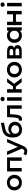

<svg xmlns="http://www.w3.org/2000/svg" viewBox="2975 -3787 1013 7003"><g transform="rotate(-90 3481.5 -285.5)"><path d="M322 7Q240 7 176 -28.5Q112 -64 75 -126Q38 -188 38 -267Q38 -347 75 -408.5Q112 -470 176 -505Q240 -540 322 -540Q405 -540 469.5 -505Q534 -470 570.5 -409Q607 -348 607 -267Q607 -188 570.5 -126Q534 -64 469.5 -28.5Q405 7 322 7ZM322 -100Q368 -100 404 -120Q440 -140 460.5 -178Q481 -216 481 -267Q481 -319 460.5 -356.5Q440 -394 404 -414Q368 -434 323 -434Q277 -434 241.5 -414Q206 -394 185 -356.5Q164 -319 164 -267Q164 -216 185 -178Q206 -140 241.5 -120Q277 -100 322 -100Z M730 0V-534H1242V0H1118V-457L1147 -428H826L855 -457V0Z M1459 201Q1420 201 1381 188Q1342 175 1316 152L1366 60Q1385 77 1409 87Q1433 97 1458 97Q1492 97 1513 80Q1534 63 1552 23L1583 -47L1593 -62L1795 -534H1915L1665 43Q1640 103 1609.5 138Q1579 173 1541.5 187Q1504 201 1459 201ZM1569 19 1328 -534H1458L1654 -73Z M2252 10Q2186 10 2134 -10Q2082 -30 2044.5 -71.5Q2007 -113 1987 -177Q1967 -241 1967 -329Q1967 -393 1978 -446Q1989 -499 2011 -541.5Q2033 -584 2066.5 -617Q2100 -650 2145 -672Q2190 -694 2247 -706L2495 -759L2513 -647L2288 -601Q2269 -597 2242.5 -589.5Q2216 -582 2188.5 -567.5Q2161 -553 2137.5 -526.5Q2114 -500 2099.5 -458.5Q2085 -417 2085 -355Q2085 -336 2086.5 -326.5Q2088 -317 2089.5 -306.5Q2091 -296 2091 -276L2044 -325Q2064 -376 2099.5 -412.5Q2135 -449 2182.5 -468.5Q2230 -488 2286 -488Q2361 -488 2419 -457Q2477 -426 2510 -370Q2543 -314 2543 -243Q2543 -169 2507 -112Q2471 -55 2405.5 -22.5Q2340 10 2252 10ZM2262 -91Q2307 -91 2341.5 -110.5Q2376 -130 2395.5 -164Q2415 -198 2415 -240Q2415 -282 2395.5 -313.5Q2376 -345 2341.5 -364Q2307 -383 2260 -383Q2215 -383 2179.5 -365Q2144 -347 2124.5 -315.5Q2105 -284 2105 -243Q2105 -201 2125 -166Q2145 -131 2180.5 -111Q2216 -91 2262 -91Z M2580 -1 2586 -106Q2593 -105 2599 -104Q2605 -103 2610 -103Q2641 -103 2658 -122Q2675 -141 2683.5 -173.5Q2692 -206 2695.5 -246.5Q2699 -287 2701 -328L2710 -534H3142V0H3017V-462L3046 -428H2792L2819 -463L2812 -322Q2809 -251 2800.5 -190.5Q2792 -130 2774.5 -85Q2757 -40 2726.5 -15Q2696 10 2649 10Q2634 10 2616.5 7Q2599 4 2580 -1Z M3310 0V-534H3435V0ZM3373 -622Q3338 -622 3315.5 -644Q3293 -666 3293 -697Q3293 -729 3315.5 -750.5Q3338 -772 3373 -772Q3408 -772 3430.5 -751.5Q3453 -731 3453 -700Q3453 -667 3431 -644.5Q3409 -622 3373 -622Z M3987 0 3794 -256 3896 -319 4134 0ZM3604 0V-534H3729V0ZM3692 -214V-318H3873V-214ZM3908 -252 3791 -266 3987 -534H4121Z M4442 7Q4360 7 4296 -28.5Q4232 -64 4195 -126Q4158 -188 4158 -267Q4158 -347 4195 -408.5Q4232 -470 4296 -505Q4360 -540 4442 -540Q4525 -540 4589.5 -505Q4654 -470 4690.5 -409Q4727 -348 4727 -267Q4727 -188 4690.5 -126Q4654 -64 4589.5 -28.5Q4525 7 4442 7ZM4442 -100Q4488 -100 4524 -120Q4560 -140 4580.5 -178Q4601 -216 4601 -267Q4601 -319 4580.5 -356.5Q4560 -394 4524 -414Q4488 -434 4443 -434Q4397 -434 4361.5 -414Q4326 -394 4305 -356.5Q4284 -319 4284 -267Q4284 -216 4305 -178Q4326 -140 4361.5 -120Q4397 -100 4442 -100Z M4850 0V-534H5111Q5208 -534 5263.5 -498Q5319 -462 5319 -396Q5319 -331 5267 -294.5Q5215 -258 5129 -258L5144 -289Q5241 -289 5288.5 -253.5Q5336 -218 5336 -150Q5336 -79 5283 -39.5Q5230 0 5122 0ZM4969 -91H5112Q5163 -91 5189 -107.5Q5215 -124 5215 -158Q5215 -194 5191 -211Q5167 -228 5116 -228H4969ZM4969 -311H5100Q5148 -311 5172.5 -328.5Q5197 -346 5197 -378Q5197 -411 5172.5 -427Q5148 -443 5100 -443H4969Z M5690 7Q5613 7 5551.5 -27.5Q5490 -62 5455 -123Q5420 -184 5420 -267Q5420 -350 5455 -411Q5490 -472 5551.5 -506Q5613 -540 5690 -540Q5756 -540 5809 -510.5Q5862 -481 5893.5 -421Q5925 -361 5925 -267Q5925 -174 5894.5 -113.5Q5864 -53 5811.5 -23Q5759 7 5690 7ZM5704 -100Q5749 -100 5785 -120Q5821 -140 5842 -178Q5863 -216 5863 -267Q5863 -319 5842 -356.5Q5821 -394 5785 -414Q5749 -434 5704 -434Q5659 -434 5623.5 -414Q5588 -394 5567 -356.5Q5546 -319 5546 -267Q5546 -216 5567 -178Q5588 -140 5623.5 -120Q5659 -100 5704 -100ZM5867 0V-126L5871 -268L5861 -410V-534H5986V0Z M6066 0V-534H6191V-317H6460V-534H6585V0H6460V-211H6191V0Z M6753 0V-534H6878V0ZM6816 -622Q6781 -622 6758.5 -644Q6736 -666 6736 -697Q6736 -729 6758.5 -750.5Q6781 -772 6816 -772Q6851 -772 6873.5 -751.5Q6896 -731 6896 -700Q6896 -667 6874 -644.5Q6852 -622 6816 -622Z"/></g></svg>

Font: MOST Montserrat SemiBold
Style: Regular
Weight: 600
Designer: Julieta Ulanovsky
Foundry: Julieta Ulanovsky
Version: Version 8.000;March 11, 2024;FontCreator 15.0.0.2926 64-bit